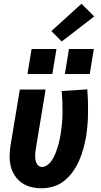

<svg xmlns="http://www.w3.org/2000/svg" viewBox="-20 -999 540 1027"><path d="M202 8Q173 8 145.5 1Q118 -6 96 -21.5Q74 -37 59 -60Q44 -83 37.5 -110Q31 -137 31.5 -166Q32 -195 37 -225L86 -520H224L172 -206Q170 -196 169 -185.5Q168 -175 168 -165Q168 -155 169.5 -145Q171 -135 175 -126.5Q179 -118 186.5 -112Q194 -106 205 -106Q217 -106 229.5 -113.5Q242 -121 250.5 -132Q259 -143 265.5 -155Q272 -167 277 -179.5Q282 -192 286 -204.5Q290 -217 293.5 -229.5Q297 -242 299.5 -255Q302 -268 304 -280Q314 -339 314.5 -397Q315 -455 310 -512L447 -521Q452 -458 451 -393.5Q450 -329 440 -265Q434 -233 425.5 -202Q417 -171 403.5 -140.5Q390 -110 370.5 -82Q351 -54 324.5 -32.5Q298 -11 266 -1.5Q234 8 202 8ZM460 -603H327L349 -737H482ZM260 -603H127L149 -737H282ZM310 -777 255 -833 416 -979 484 -911Z"/></svg>

Font: Iosevka SS04 Heavy
Style: Italic
Weight: 900
Italic angle: -9°
Monospace: yes
Designer: Belleve Invis
Foundry: Belleve Invis
Version: Version 19.0.0; ttfautohint (v1.8.4)